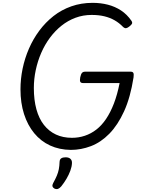

<svg xmlns="http://www.w3.org/2000/svg" viewBox="-20 -1035 1012 1350"><path d="M478 19Q397 18 332 -12Q267 -42 220.5 -98.5Q174 -155 149 -233Q124 -311 124 -407Q124 -480 139 -552.5Q154 -625 183.5 -693Q213 -761 256.5 -819.5Q300 -878 356 -922Q412 -966 481.5 -990.5Q551 -1015 631 -1015Q688 -1015 738.5 -1002Q789 -989 831 -961.5Q873 -934 904 -889Q912 -877 908 -868.5Q904 -860 891 -850Q878 -839 867.5 -837Q857 -835 845 -846Q818 -874 785.5 -892.5Q753 -911 713.5 -920.5Q674 -930 624 -930Q564 -930 510.5 -910Q457 -890 412 -854Q367 -818 331 -769.5Q295 -721 270 -663.5Q245 -606 231.5 -543Q218 -480 218 -416Q218 -332 236 -266.5Q254 -201 289 -156.5Q324 -112 373.5 -89Q423 -66 486 -66Q533 -66 576.5 -80.5Q620 -95 657.5 -124Q695 -153 726 -199Q757 -245 781 -307.5Q805 -370 821 -451H564Q549 -451 544.5 -460Q540 -469 544 -491Q549 -514 556.5 -522.5Q564 -531 579 -531H898Q913 -531 917.5 -522.5Q922 -514 919 -491Q897 -350 852.5 -252.5Q808 -155 748.5 -94.5Q689 -34 619.5 -7.5Q550 19 478 19ZM363 291Q351 284 349 274.5Q347 265 354 252Q370 223 379.5 200.5Q389 178 393.5 155Q398 132 399 102Q400 85 411 78Q422 71 441 71Q464 71 475.5 82Q487 93 486 112Q485 137 474.5 165.5Q464 194 447.5 222Q431 250 411 275Q399 289 388 293Q377 297 363 291Z"/></svg>

Font: Playwrite ZA
Style: Regular
Weight: 400
Designer: Veronika Burian, José Scaglione
Foundry: TypeTogether
Version: Version 1.002